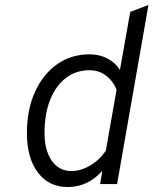

<svg xmlns="http://www.w3.org/2000/svg" viewBox="-20 -742 618 774"><path d="M252.5 12Q177 12 132.8 -46.5Q88.5 -105 88.5 -205.5Q88.5 -299.5 120.8 -371Q153 -442.5 210 -482.8Q267 -523 341.5 -523Q380.5 -523 413 -506.2Q445.5 -489.5 463.5 -460L505 -694L578.5 -722L452 0H383.5L392.5 -53.5Q334.5 12 252.5 12ZM268 -52.5Q305.5 -52.5 343 -74.5Q380.5 -96.5 406.5 -134L450 -380.5Q435 -417 406.2 -438Q377.5 -459 341 -459Q286.5 -459 245.8 -427.8Q205 -396.5 182.2 -339.8Q159.5 -283 159.5 -206.5Q159.5 -135.5 188.8 -94Q218 -52.5 268 -52.5Z"/></svg>

Font: Overpass Light
Style: Italic
Weight: 300
Italic angle: -10°
Designer: Delve Withrington, Dave Bailey, Thomas Jockin
Foundry: Delve Fonts LLC
Version: Version 4.000; ttfautohint (v1.8.3)